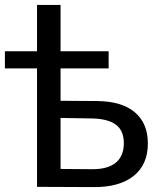

<svg xmlns="http://www.w3.org/2000/svg" viewBox="-20 -762 653 783"><path d="M583 -177Q583 -91 525 -44.5Q467 2 360 1L131 0V-483H0V-553H131V-742H227V-553H423V-483H227V-351L376 -350Q477 -349 530 -304Q583 -259 583 -177ZM485 -178Q485 -230 452 -254Q419 -278 353 -279L227 -281V-73L353 -72Q418 -71 451.5 -98Q485 -125 485 -178Z"/></svg>

Font: CMG Sans Medium
Style: Regular
Weight: 500
Designer: Julieta Ulanovsky
Foundry: Julieta Ulanovsky
Version: Version 7.200